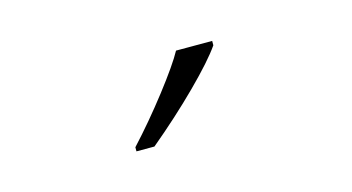

<svg xmlns="http://www.w3.org/2000/svg" viewBox="-35 -862 648 353"><g transform="rotate(-15 288.5 -686.0)"><path d="M191.9 -613.8Q227.5 -652.3 262.5 -697.5Q297.4 -742.7 310.1 -766.1H378.9V-757.8Q361.3 -732.4 319.1 -690.4Q276.9 -648.4 226.1 -606H191.9Z"/></g></svg>

Font: Zoram GWeb Light
Style: Regular
Weight: 300
Foundry: Ascender Corporation
Version: Version 1.000